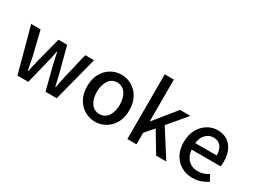

<svg xmlns="http://www.w3.org/2000/svg" viewBox="-57 -1416 2696 2047"><g transform="rotate(30 1291.0 -392.0)"><path d="M175.8 0 26.9 -549.8H143.1L215.8 -252Q224.1 -212.4 231.2 -173.6Q238.3 -134.8 246.1 -96.2H250Q258.8 -134.8 267.6 -173.8Q276.4 -212.9 286.1 -252L362.8 -549.8H470.2L548.8 -252Q558.6 -212.4 567.4 -173.6Q576.2 -134.8 585.9 -96.2H589.8Q598.1 -134.8 605.5 -173.6Q612.8 -212.4 622.1 -252L692.9 -549.8H800.8L659.2 0H521L451.2 -272Q441.4 -311 433.1 -349.6Q424.8 -388.2 416 -431.2H411.1Q402.8 -388.2 394.8 -349.1Q386.7 -310.1 376 -271L309.1 0Z M1135.3 13.2Q1066.9 13.2 1007.8 -20.8Q948.7 -54.7 912.4 -118.9Q876 -183.1 876 -273.9Q876 -366.2 912.4 -430.9Q948.7 -495.6 1007.8 -529.8Q1066.9 -564 1135.3 -564Q1203.1 -564 1262.2 -529.8Q1321.3 -495.6 1357.7 -430.9Q1394 -366.2 1394 -273.9Q1394 -183.1 1357.7 -118.9Q1321.3 -54.7 1262.2 -20.8Q1203.1 13.2 1135.3 13.2ZM1135.3 -81.1Q1200.2 -81.1 1238.3 -134Q1276.4 -187 1276.4 -273.9Q1276.4 -361.8 1238.3 -415.5Q1200.2 -469.2 1135.3 -469.2Q1070.8 -469.2 1033 -415.5Q995.1 -361.8 995.1 -273.9Q995.1 -187 1033 -134Q1070.8 -81.1 1135.3 -81.1Z M1528.8 0V-796.9H1641.1V-283.2H1644L1859.9 -549.8H1986.8L1799.8 -327.1L2007.8 0H1882.8L1733.9 -249L1641.1 -142.1V0Z M2333 13.2Q2258.8 13.2 2198 -21Q2137.2 -55.2 2101.1 -119.4Q2064.9 -183.6 2064.9 -273.9Q2064.9 -363.3 2100.8 -428.5Q2136.7 -493.7 2194.1 -528.8Q2251.5 -564 2315.9 -564Q2389.2 -564 2439 -531.2Q2488.8 -498.5 2514.4 -439.7Q2540 -380.9 2540 -303.2Q2540 -266.6 2535.2 -245.1H2178.2Q2185.1 -166 2231 -121.6Q2276.9 -77.1 2348.1 -77.1Q2384.8 -77.1 2417 -87.9Q2449.2 -98.6 2479 -118.2L2519 -44.9Q2481 -19.5 2434.1 -3.2Q2387.2 13.2 2333 13.2ZM2177.2 -324.2H2440.9Q2440.9 -395 2409.4 -434.6Q2377.9 -474.1 2317.9 -474.1Q2266.1 -474.1 2225.8 -435.5Q2185.5 -397 2177.2 -324.2Z"/></g></svg>

Font: `nÑOS CN Medium
Style: Regular
Weight: 500
Designer: Ryoko NISHIZUKA ?XZm?[P (kana & ideographs); Paul D. Hunt (Latin, Greek & Cyrillic); Wenlong ZHANG _ e??? (bopomofo); Sa
Foundry: Adobe Systems Incorporated
Version: Version 1.004 June 21, 2023